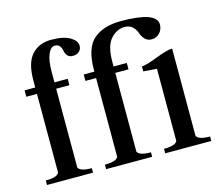

<svg xmlns="http://www.w3.org/2000/svg" viewBox="-92 -749 1001 869"><g transform="rotate(-15 408.5 -315.0)"><path d="M332 -571Q332 -554 320.5 -544Q309 -534 291 -534Q274 -534 265.5 -544.5Q257 -555 255.5 -567Q254 -579 246.5 -589.5Q239 -600 223 -600Q204 -600 191.5 -571Q179 -542 179 -488V-440H241V-410H179V-41Q188 -21 242 -21V0H26V-21Q80 -21 89 -41V-410H39V-440H89V-474Q89 -556 123 -593Q157 -630 213 -630Q272 -630 302 -612Q332 -594 332 -571ZM580 0V-21Q634 -21 643 -41V-379L580 -384V-407Q599 -407 654.5 -428.5Q710 -450 733 -450V-41Q742 -21 796 -21V0ZM655 -514Q635 -514 623 -527.5Q611 -541 606 -557Q601 -573 587 -586.5Q573 -600 550 -600Q513 -600 484.5 -568Q456 -536 456 -462V-440H518V-410H456V-41Q465 -21 519 -21V0H303V-21Q357 -21 366 -41V-410H316V-440H366V-448Q366 -550 412 -590Q458 -630 540 -630Q708 -630 708 -570Q708 -547 693 -530.5Q678 -514 655 -514Z"/></g></svg>

Font: Judson
Style: Regular
Weight: 400
Version: Version 20110429